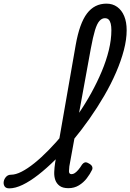

<svg xmlns="http://www.w3.org/2000/svg" viewBox="-199 -1018 716 1055"><path d="M-148 17Q-167 17 -174 5.5Q-181 -6 -178.5 -20.5Q-176 -35 -165.5 -46.5Q-155 -58 -138 -58Q-113 -58 -80.5 -74.5Q-48 -91 -10 -121.5Q28 -152 69 -194Q110 -236 151.5 -286Q193 -336 231.5 -392Q270 -448 302.5 -507Q335 -566 360 -625.5Q385 -685 399 -742.5Q413 -800 413 -852Q413 -867 425.5 -874.5Q438 -882 455 -882Q472 -882 484.5 -874.5Q497 -867 497 -852Q497 -801 481.5 -742Q466 -683 438.5 -619.5Q411 -556 373.5 -491.5Q336 -427 292 -364.5Q248 -302 200.5 -245Q153 -188 105 -140.5Q57 -93 11.5 -57.5Q-34 -22 -74.5 -2.5Q-115 17 -148 17ZM177 16Q146 16 129 3.5Q112 -9 105 -28.5Q98 -48 99 -73Q100 -98 104 -124L217 -771Q238 -890 279 -944Q320 -998 386 -998Q420 -998 445 -980Q470 -962 483.5 -929.5Q497 -897 497 -852Q497 -833 484.5 -824Q472 -815 455 -815Q438 -815 425.5 -824Q413 -833 413 -852Q413 -873 409.5 -887.5Q406 -902 398.5 -910Q391 -918 377 -918Q361 -918 347.5 -903Q334 -888 323 -852Q312 -816 300 -751L182 -104Q180 -87 180 -77.5Q180 -68 184 -64.5Q188 -61 194 -61Q203 -61 212 -67Q221 -73 231 -84.5Q241 -96 252 -114Q259 -123 267 -125.5Q275 -128 287 -121Q303 -113 307 -103.5Q311 -94 307 -85Q296 -62 278 -38.5Q260 -15 234.5 0.5Q209 16 177 16Z"/></svg>

Font: Playwrite DE VA
Style: Regular
Weight: 400
Designer: Veronika Burian, José Scaglione
Foundry: TypeTogether
Version: Version 1.002